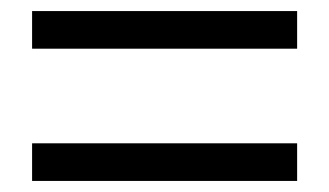

<svg xmlns="http://www.w3.org/2000/svg" viewBox="-20 -542 595 347"><path d="M517 -522H38V-454H517ZM517 -283H38V-215H517Z"/></svg>

Font: Spoqa Han Sans Neo
Style: Regular
Weight: 400
Designer: [Spoqa Han Sans Neo] Dong-huui Kim ___ Younghwa Kang ___ Yujin Lee ___ [Noto Sans] Ryoko NISHIZUKA ____ (kana & ideograp
Foundry: Spoqa (http://www.spoqa-han-sans.com)
Version: Version 1.100;hotconv 1.0.109;makeotfexe 2.5.65596